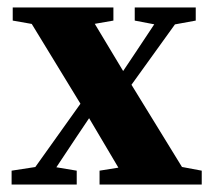

<svg xmlns="http://www.w3.org/2000/svg" viewBox="-20 -493 570 513"><path d="M11 0V-37L89 -49H113L185 -37V0ZM41 0 240 -279 269 -258 271 -256 185 -128 100 0ZM246 0V-37L358 -55H423L519 -37V0ZM287 -205 262 -227 260 -230 341 -351 422 -473H480ZM323 0 204 -201 38 -473H207L323 -280L495 0ZM14 -438V-473H283V-438L191 -422H105ZM340 -438V-473H503V-438L432 -425H408Z"/></svg>

Font: Source Serif 4 36pt
Style: Bold
Weight: 700
Designer: Frank Grießhammer
Foundry: Adobe Systems Incorporated
Version: Version 4.004;hotconv 1.0.116;makeotfexe 2.5.65601